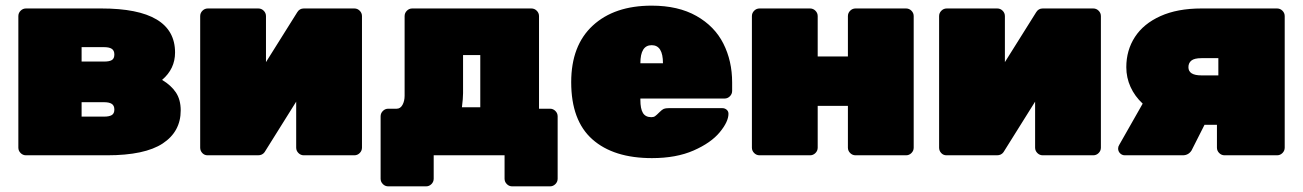

<svg xmlns="http://www.w3.org/2000/svg" viewBox="-20 -550 4615 680"><path d="M45 -27V-493Q45 -504 53 -512Q61 -520 72 -520H339Q600 -520 600 -364Q600 -306 554 -267Q586 -248 603 -222.5Q620 -197 620 -159Q620 -84 556.5 -42Q493 0 359 0H72Q61 0 53 -8Q45 -16 45 -27ZM349 -332Q368 -332 376.5 -337.5Q385 -343 385 -357Q385 -371 376 -377Q367 -383 349 -383H269V-332ZM349 -137Q367 -137 376 -142.5Q385 -148 385 -162Q385 -176 376 -182Q367 -188 349 -188H269V-137Z M1029 -27V-190L917 -11Q909 0 894 0H715Q704 0 696.5 -8Q689 -16 689 -27V-493Q689 -504 697 -512Q705 -520 716 -520H895Q906 -520 914 -512Q922 -504 922 -493V-330L1033 -507Q1041 -520 1056 -520H1235Q1246 -520 1254 -512Q1262 -504 1262 -493V-27Q1262 -16 1254 -8Q1246 0 1235 0H1056Q1045 0 1037 -8Q1029 -16 1029 -27Z M1767 83V0H1516V83Q1516 94 1508 102Q1500 110 1489 110H1355Q1344 110 1336 102Q1328 94 1328 83V-138Q1328 -149 1336 -157Q1344 -165 1355 -165H1385Q1398 -165 1405.5 -178.5Q1413 -192 1413 -211V-493Q1413 -504 1421 -512Q1429 -520 1440 -520H1862Q1873 -520 1881 -512Q1889 -504 1889 -493V-165H1928Q1939 -165 1947 -157Q1955 -149 1955 -138V83Q1955 94 1947 102Q1939 110 1928 110H1794Q1783 110 1775 102Q1767 94 1767 83ZM1616 -170H1681V-355H1620V-220Q1620 -202 1616 -170Z M2248 -196Q2248 -165 2257 -150Q2266 -135 2287 -135Q2295 -135 2300 -138.5Q2305 -142 2316 -153Q2325 -162 2331 -164.5Q2337 -167 2349 -167H2538Q2547 -167 2553.5 -161.5Q2560 -156 2560 -147Q2560 -119 2529 -81.5Q2498 -44 2436.5 -17Q2375 10 2289 10Q2153 10 2078 -56.5Q2003 -123 2003 -259Q2003 -389 2079.5 -459.5Q2156 -530 2288 -530Q2382 -530 2446.5 -493.5Q2511 -457 2542 -395.5Q2573 -334 2573 -258V-228Q2573 -217 2565 -209Q2557 -201 2546 -201H2248ZM2328 -326Q2328 -390 2288 -390Q2248 -390 2248 -326Z M2983 -27V-175H2876V-27Q2876 -16 2868 -8Q2860 0 2849 0H2670Q2659 0 2651 -8Q2643 -16 2643 -27V-493Q2643 -504 2651 -512Q2659 -520 2670 -520H2849Q2860 -520 2868 -512Q2876 -504 2876 -493V-350H2983V-493Q2983 -504 2991 -512Q2999 -520 3010 -520H3189Q3200 -520 3208 -512Q3216 -504 3216 -493V-27Q3216 -16 3208 -8Q3200 0 3189 0H3010Q2999 0 2991 -8Q2983 -16 2983 -27Z M3646 -27V-190L3534 -11Q3526 0 3511 0H3332Q3321 0 3313.5 -8Q3306 -16 3306 -27V-493Q3306 -504 3314 -512Q3322 -520 3333 -520H3512Q3523 -520 3531 -512Q3539 -504 3539 -493V-330L3650 -507Q3658 -520 3673 -520H3852Q3863 -520 3871 -512Q3879 -504 3879 -493V-27Q3879 -16 3871 -8Q3863 0 3852 0H3673Q3662 0 3654 -8Q3646 -16 3646 -27Z M4530 -493V-27Q4530 -16 4522 -8Q4514 0 4503 0H4317Q4306 0 4298 -8Q4290 -16 4290 -27V-108H4246L4200 -17Q4189 0 4169 0H3964Q3954 0 3947 -7Q3940 -14 3940 -24Q3940 -31 3944 -37L4027 -183Q3999 -209 3984 -242Q3969 -275 3969 -312Q3969 -372 3999.5 -419Q4030 -466 4090 -493Q4150 -520 4235 -520H4503Q4514 -520 4522 -512Q4530 -504 4530 -493ZM4235 -344Q4210 -344 4199.5 -335.5Q4189 -327 4189 -312Q4189 -283 4235 -283H4295V-344Z"/></svg>

Font: Rubik
Style: Regular
Weight: 900
Designer: Hubert & Fischer
Foundry: Hubert & Fischer
Version: Version 1.100